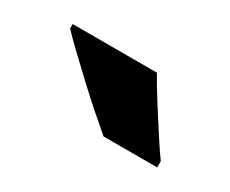

<svg xmlns="http://www.w3.org/2000/svg" viewBox="-43 -873 449 375"><g transform="rotate(30 181.5 -686.0)"><path d="M230 -766Q241 -746 259 -717.5Q277 -689 294.5 -662Q312 -635 323 -620V-606H202Q188 -618 165.5 -637.5Q143 -657 118.5 -680Q94 -703 73 -723Q52 -743 40 -756V-766Z"/></g></svg>

Font: Noto Sans Thai Cond Blk
Style: Regular
Weight: 900
Width: 3
Designer: Monotype Design Team
Foundry: Monotype Imaging Inc.
Version: Version 2.002; ttfautohint (v1.8.4.7-5d5b)